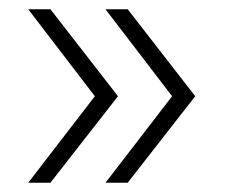

<svg xmlns="http://www.w3.org/2000/svg" viewBox="-20 -469 495 415"><path d="M89 -74 235 -261 89 -449H41L185 -261L41 -74ZM256 -74 402 -261 256 -449H208L352 -261L208 -74Z"/></svg>

Font: Chess Sans Light
Style: Regular
Weight: 300
Designer: Wolf Bōese
Foundry: Wolf Bōese
Version: Version 7.223;Glyphs 3.3 (3306)